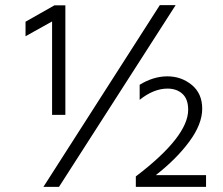

<svg xmlns="http://www.w3.org/2000/svg" viewBox="-20 -732 873 752"><path d="M787 0H512V-41Q717 -197 717 -302Q717 -344 694.5 -364.5Q672 -385 636 -385Q582 -385 527 -341V-400Q581 -433 635.5 -433Q690 -433 731 -399.5Q772 -366 772 -306Q772 -246 721.5 -177.5Q671 -109 590 -46H787ZM236 -282H184V-648L80 -590V-647L193 -711H236ZM211 0H150L606 -712H668Z"/></svg>

Font: Hind Jalandhar Light
Style: Regular
Weight: 300
Designer: Namrata Goyal
Foundry: Indian Type Foundry
Version: Version 0.702;PS 1.0;hotconv 1.0.81;makeotf.lib2.5.63406